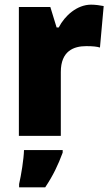

<svg xmlns="http://www.w3.org/2000/svg" viewBox="-20 -583 475 824"><path d="M371 -563C311 -563 258 -516 232 -465H223L196 -553H61V0H241V-274C241 -364 296 -385 350 -385C379 -385 396 -383 409 -379L425 -557C410 -560 389 -563 371 -563ZM249 72V61H83C82 100 71 168 62 207V221H174C208 170 229 126 249 72Z"/></svg>

Font: Noto Sans Sinhala SemiCondensed Black
Style: Regular
Weight: 900
Width: 4
Designer: Jelle Bosma - Monotype Design Team
Foundry: Monotype Imaging Inc.
Version: Version 2.006